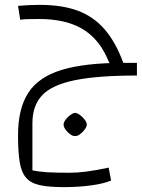

<svg xmlns="http://www.w3.org/2000/svg" viewBox="-20 -498 582 788"><path d="M242 270Q181 270 144 262Q107 254 87.5 232Q68 210 61 168Q54 126 54 57Q54 -52 96 -117Q138 -182 233 -211Q328 -240 486 -240L542 -188Q382 -188 288 -169Q194 -150 153.5 -107.5Q113 -65 113 8V201Q141 207 175.5 209Q210 211 265 211Q297 211 332.5 206.5Q368 202 426 190L436 243Q405 256 353 263Q301 270 242 270ZM542 -188Q486 -188 460.5 -204Q435 -220 418 -264Q381 -344 313.5 -382Q246 -420 140 -420Q116 -420 96.5 -419.5Q77 -419 63 -417L54 -474Q76 -476 99 -477Q122 -478 144 -478Q235 -478 299.5 -454Q364 -430 409.5 -377.5Q455 -325 486 -240H542ZM288.1 60.2Q279.6 61.3 268.3 53.3Q257.1 45.3 249.1 34Q241 22.8 241 13.2Q241 4.6 249.1 -6.6Q257.1 -17.9 268.3 -25.9Q279.6 -33.9 288.1 -35Q297.7 -33.9 308.4 -25.9Q319.1 -17.9 327.7 -6.6Q336.3 4.6 336.3 13.2Q336.3 21.7 327.7 33.5Q319.1 45.3 307.9 53.3Q296.7 61.3 288.1 60.2Z"/></svg>

Font: Changa ExtraLight ExtraLight
Style: Regular
Weight: 250
Version: Version 3.002; ttfautohint (v1.8.2)